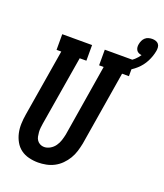

<svg xmlns="http://www.w3.org/2000/svg" viewBox="-160 -993 948 1107"><g transform="rotate(20 314.0 -439.5)"><path d="M205 8Q176 8 148 1Q120 -6 98.5 -22Q77 -38 63.5 -62Q50 -86 44 -113Q38 -140 39 -169.5Q40 -199 45 -228L113 -639H84V-735H267V-639H226L155 -212Q153 -199 151.5 -185.5Q150 -172 151 -158.5Q152 -145 154.5 -132.5Q157 -120 164 -110Q171 -100 182.5 -94Q194 -88 207 -88Q226 -88 244 -98.5Q262 -109 273.5 -125.5Q285 -142 291 -160.5Q297 -179 301 -198L373 -639H345V-735H528V-639H486L411 -183Q406 -158 398.5 -133.5Q391 -109 377.5 -86.5Q364 -64 345 -45Q326 -26 303 -14Q280 -2 254.5 3Q229 8 205 8ZM430 -639 414 -692Q434 -697 453.5 -704Q473 -711 492 -721Q511 -731 527 -745.5Q543 -760 555 -778Q545 -779 536.5 -783Q528 -787 523 -795Q518 -803 517 -812.5Q516 -822 518 -832Q520 -843 525 -854Q530 -865 539 -873Q548 -881 559.5 -884Q571 -887 582 -887Q593 -887 603.5 -883.5Q614 -880 620.5 -872Q627 -864 628 -852.5Q629 -841 627 -830Q621 -796 604 -763Q587 -730 559 -705Q531 -680 497.5 -664.5Q464 -649 430 -639Z"/></g></svg>

Font: Iosevka Gothic
Style: Bold Italic
Weight: 700
Italic angle: -9°
Monospace: yes
Designer: Belleve Invis
Foundry: Belleve Invis
Version: Version 15.5.1; ttfautohint (v1.8.4)